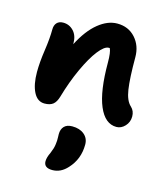

<svg xmlns="http://www.w3.org/2000/svg" viewBox="-130 -657 936 1101"><g transform="rotate(15 337.5 -107.0)"><path d="M576.2 13.2Q508.3 13.2 471.2 -74.2Q434.1 -161.6 434.1 -330.1Q434.1 -392.1 422.9 -414.1H417Q391.6 -414.1 356.4 -369.1Q321.3 -324.2 284.7 -244.6Q248 -165 221.2 -71.8Q211.4 -38.1 193.4 -23.9Q175.3 -9.8 143.1 -9.8Q100.6 -9.8 77.9 -54.7Q55.2 -99.6 55.2 -173.8Q55.2 -231 66.2 -305.2Q77.1 -379.4 77.1 -432.1Q77.1 -457 90.3 -471.4Q103.5 -485.8 127.9 -485.8Q164.6 -485.8 189.7 -459Q214.8 -432.1 214.8 -387.2V-380.9Q260.7 -470.2 316.7 -515.6Q372.6 -561 429.2 -561Q495.6 -561 536.9 -515.1Q578.1 -469.2 578.1 -400.9Q578.1 -274.9 587.9 -210.9Q597.7 -147 627 -121.1Q648.9 -100.6 648.9 -67.9Q648.9 -34.2 626.7 -10.5Q604.5 13.2 576.2 13.2ZM234.9 308.1Q234.9 285.6 250 254.9Q256.8 238.8 261 224.9Q265.1 210.9 266.6 197.8Q268.1 184.6 268.6 177Q269 169.4 268.6 156Q268.1 142.6 268.1 138.2Q268.1 109.4 284.2 92.3Q300.3 75.2 332 75.2Q376.5 75.2 403.3 97.7Q430.2 120.1 430.2 157.2Q430.2 243.7 374 304.2Q335.4 347.2 285.2 347.2Q234.9 347.2 234.9 308.1Z"/></g></svg>

Font: Shantell Sans Irregular Bouncy
Style: Bold
Weight: 700
Designer: Stephen Nixon, Anya Danilova, Shantell Martin
Foundry: Arrow Type
Version: Version 1.006;[9816181b4]